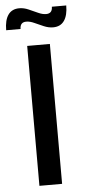

<svg xmlns="http://www.w3.org/2000/svg" viewBox="-86 -923 429 957"><g transform="rotate(-5 128.5 -445.0)"><path d="M71.5 0V-700H185V0ZM208.5 -781Q186 -781 162.5 -791Q139 -801 117.2 -811Q95.5 -821 77.5 -821Q46 -821 46 -787H-26Q-26 -837.5 -7.2 -864Q11.5 -890.5 48.5 -890.5Q71 -890.5 94.5 -880.2Q118 -870 139.8 -860Q161.5 -850 179.5 -850Q211 -850 211 -884H283Q283 -834.5 264.2 -807.8Q245.5 -781 208.5 -781Z"/></g></svg>

Font: Cabin SemiCondensed SemiBold
Style: Regular
Weight: 600
Width: 4
Designer: Pablo Impallari
Foundry: Pablo Impallari. http://www.impallari.com Igino Marini. http://www.ikern.com
Version: Version 3.001